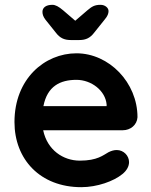

<svg xmlns="http://www.w3.org/2000/svg" viewBox="-20 -766 624 796"><path d="M487 -44C506 -59 515 -77 515 -94C515 -120 493 -144 464 -144C453 -144 442 -141 430 -135C408 -123 384 -100 311 -100C242 -100 176 -144 159 -226H489C521 -226 548 -248 550 -280C550 -424 432 -545 297 -545C165 -545 40 -439 40 -260C40 -106 146 10 317 10C383 10 452 -15 487 -44ZM297 -435C359 -435 417 -390 422 -333V-326H160C176 -409 230 -435 297 -435ZM309 -600C336 -600 354 -609 370 -630L414 -685C426 -699 430 -710 430 -720C430 -734 415 -746 397 -746C372 -746 361 -739 342 -723L292 -680L242 -723C223 -739 210 -746 197 -746C170 -746 156 -734 156 -717C156 -707 159 -697 168 -685L212 -630C228 -609 246 -600 273 -600Z"/></svg>

Font: Hotpoint
Style: Bold
Weight: 700
Designer: Andrew Paglinawan, Luciano Perondi, Riccardo Olocco
Foundry: CAST Cooperativa Anonima Servizi Tipografici
Version: Version 1.000;PS 2.1;hotconv 16.6.51;makeotf.lib2.5.65220